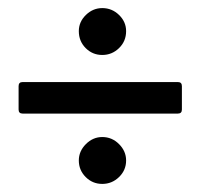

<svg xmlns="http://www.w3.org/2000/svg" viewBox="-20 -562 496 475"><path d="M175 -485Q175 -508 192.5 -525Q210 -542 233 -542Q257 -542 274.5 -525Q292 -508 292 -485Q292 -460 274.5 -443Q257 -426 233 -426Q209 -426 192 -443Q175 -460 175 -485ZM430 -349V-291Q430 -281 420 -281H36Q26 -281 26 -291V-349Q26 -359 36 -359H420Q430 -359 430 -349ZM175 -165Q175 -188 192.5 -205.5Q210 -223 233 -223Q257 -223 274.5 -205.5Q292 -188 292 -165Q292 -141 274.5 -124Q257 -107 233 -107Q209 -107 192 -124Q175 -141 175 -165Z"/></svg>

Font: Barlow Semi Condensed Medium
Style: Regular
Weight: 500
Width: 4
Designer: Jeremy Tribby
Foundry: Tribby Type
Version: Version 1.422; ttfautohint (v1.8)